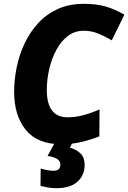

<svg xmlns="http://www.w3.org/2000/svg" viewBox="-20 -745 671 1005"><path d="M301 10Q176 10 115 -65Q54 -140 54 -265Q54 -328 67.5 -393.5Q81 -459 109 -518Q137 -577 180 -624Q223 -671 282.5 -698Q342 -725 419 -725Q485 -725 534.5 -710.5Q584 -696 631 -668L565 -534Q527 -556 492.5 -570Q458 -584 418 -584Q371 -584 335 -556.5Q299 -529 274.5 -483Q250 -437 237.5 -382.5Q225 -328 225 -274Q225 -131 334 -131Q374 -131 414 -141.5Q454 -152 501 -172L500 -31Q456 -14 406.5 -2Q357 10 301 10ZM275 240Q249 240 228 236Q207 232 192 228L193 137Q207 142 227.5 145.5Q248 149 259 149Q296 149 296 117Q296 101 282.5 89.5Q269 78 229 71L268 0H360L346 28Q379 37 401 58Q423 79 423 118Q423 172 385.5 206Q348 240 275 240Z"/></svg>

Font: Noto Sans Disp ExtBd
Style: Italic
Weight: 800
Italic angle: -12°
Designer: Monotype Design Team
Foundry: Monotype Imaging Inc.
Version: Version 2.000;GOOG;noto-source:20170915:90ef993387c0